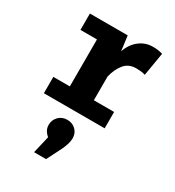

<svg xmlns="http://www.w3.org/2000/svg" viewBox="-205 -666 1009 1108"><g transform="rotate(30 300.0 -112.0)"><path d="M479 0H74V-109H184V-422H74V-531H326L339 -432Q357 -486 396.5 -516.5Q436 -547 485 -547Q505 -547 519.5 -545Q534 -543 551 -538L525 -383Q510 -388 495.5 -389.5Q481 -391 464 -391Q414 -391 385.5 -356Q357 -321 344 -267V-109H479ZM195 323 222 208Q208 197 198.5 181Q189 165 189 143Q189 111 211.5 88Q234 65 269 65Q303 65 325.5 87Q348 109 348 143Q348 161 341.5 182Q335 203 324 226L275 323Z"/></g></svg>

Font: Qzxlaeiskcpccdgjqmyffctclhy
Style: Regular
Weight: 700
Monospace: yes
Designer: Carrois Corporate & Edenspiekermann
Foundry: Carrois Corporate GbR & Edenspiekermann AG
Version: Version 2.001